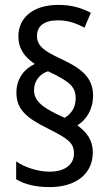

<svg xmlns="http://www.w3.org/2000/svg" viewBox="-20 -782 453 784"><path d="M47 -404C47 -336 87 -301 174 -258C259 -215 282 -199 282 -155C282 -113 249 -81 182 -81C135 -81 80 -99 46 -123V-50C81 -29 126 -18 183 -18C290 -18 359 -72 359 -160C359 -205 339 -239 296 -270C333 -293 360 -336 360 -391C360 -465 313 -503 228 -542C160 -574 131 -594 131 -636C131 -674 159 -699 216 -699C256 -699 287 -689 325 -669L351 -730C308 -751 272 -762 217 -762C121 -762 55 -714 55 -633C55 -586 78 -550 122 -521C78 -500 47 -460 47 -404ZM119 -414C119 -450 141 -480 176 -491C268 -448 289 -426 289 -380C289 -343 271 -317 244 -301L212 -316C151 -346 119 -371 119 -414Z"/></svg>

Font: Noto Sans Khmer Condensed
Style: Regular
Weight: 400
Width: 3
Designer: Danh Hong and the Monotype Design Team
Foundry: Monotype Imaging Inc.
Version: Version 2.004